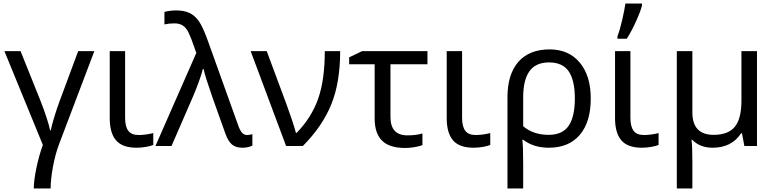

<svg xmlns="http://www.w3.org/2000/svg" viewBox="-20 -825 4383 1085"><path d="M266.1 240.2H170.9Q170.9 195.8 185.5 125Q200.2 54.2 222.2 -5.9L4.9 -536.1H96.2L209 -254.9Q227.1 -209.5 242.9 -160.9Q258.8 -112.3 263.2 -88.9H267.1Q270 -108.4 285.9 -160.9Q301.8 -213.4 315.9 -251L421.9 -536.1H513.2L314.9 -13.2Q293 43.9 279.5 116.2Q266.1 188.5 266.1 240.2Z M687 -536.1V-158.2Q687 -109.9 705.1 -85.9Q723.1 -62 764.2 -62Q785.6 -62 809.6 -65.7Q833.5 -69.3 846.2 -73.2V-5.9Q833 0 805.7 4.9Q778.3 9.8 752 9.8Q671.9 9.8 636 -31.7Q600.1 -73.2 600.1 -157.2V-536.1Z M858.4 0 1089.4 -525.9 1062.5 -601.1Q1045.9 -644.5 1033.9 -660.6Q1022 -676.8 1005.6 -684.8Q989.3 -692.9 965.3 -692.9Q935.1 -692.9 909.2 -687V-757.8Q942.4 -766.1 975.1 -766.1Q1021 -766.1 1051.3 -751.5Q1081.5 -736.8 1103.8 -705.3Q1126 -673.8 1153.3 -598.1L1326.2 -116.2Q1335.9 -88.4 1347.4 -75.2Q1358.9 -62 1376.5 -62Q1388.2 -62 1406.2 -66.9V-2Q1381.8 9.8 1349.1 9.8Q1313 9.8 1291 -8.3Q1269 -26.4 1253.4 -70.8L1180.2 -275.9Q1138.7 -394.5 1130.4 -435.1H1126.5Q1110.4 -373.5 1071.3 -280.8L949.2 0Z M1396.5 -536.1H1487.3L1594.7 -247.1Q1601.1 -229 1609.6 -205.3Q1618.2 -181.6 1626.5 -157.5Q1634.8 -133.3 1641.6 -111.1Q1648.4 -88.9 1652.3 -74.2H1656.2Q1740.2 -160.2 1777.8 -266.8Q1815.4 -373.5 1815.4 -536.1H1902.3Q1902.3 -358.4 1851.8 -234.4Q1801.3 -110.4 1691.4 0H1596.7Z M2395.5 -536.1V-461.9H2186.5V-164.1Q2186.5 -60.1 2282.2 -60.1Q2333 -60.1 2367.2 -70.8V-4.9Q2348.1 2.4 2320.6 6.8Q2293 11.2 2269.5 11.2Q2180.2 11.2 2138.7 -30.5Q2097.2 -72.3 2097.2 -154.8V-461.9H1953.1V-501L2026.4 -536.1Z M2591.3 -536.1V-158.2Q2591.3 -109.9 2609.4 -85.9Q2627.4 -62 2668.5 -62Q2689.9 -62 2713.9 -65.7Q2737.8 -69.3 2750.5 -73.2V-5.9Q2737.3 0 2710 4.9Q2682.6 9.8 2656.2 9.8Q2576.2 9.8 2540.3 -31.7Q2504.4 -73.2 2504.4 -157.2V-536.1Z M3082.5 -472.2Q3007.8 -472.2 2972.2 -422.9Q2936.5 -373.5 2936.5 -273.9V-111.8Q2993.2 -63 3080.6 -63Q3159.2 -63 3193.8 -114.7Q3228.5 -166.5 3228.5 -268.1Q3228.5 -370.6 3194.1 -421.4Q3159.7 -472.2 3082.5 -472.2ZM3318.4 -268.1Q3318.4 -135.3 3256.3 -62.7Q3194.3 9.8 3081.5 9.8Q2995.6 9.8 2936.5 -35.2H2931.6Q2936.5 -2 2936.5 98.1V240.2H2847.7V-274.9Q2847.7 -405.3 2909.4 -475.6Q2971.2 -545.9 3086.4 -545.9Q3193.4 -545.9 3255.9 -471.7Q3318.4 -397.5 3318.4 -268.1Z M3542.5 -536.1V-158.2Q3542.5 -109.9 3560.5 -85.9Q3578.6 -62 3619.6 -62Q3641.1 -62 3665 -65.7Q3689 -69.3 3701.7 -73.2V-5.9Q3688.5 0 3661.1 4.9Q3633.8 9.8 3607.4 9.8Q3527.3 9.8 3491.5 -31.7Q3455.6 -73.2 3455.6 -157.2V-536.1ZM3469.2 -620.1Q3483.4 -656.7 3496.3 -713.1Q3509.3 -769.5 3514.2 -805.2H3607.9V-793.9Q3600.6 -763.2 3575 -706.1Q3549.3 -648.9 3522 -606H3469.2Z M3892.6 -189.9Q3892.6 -63 4012.7 -63Q4095.2 -63 4132.6 -108.6Q4169.9 -154.3 4169.9 -256.8V-536.1H4257.8V0H4186.5L4172.9 -71.8H4168Q4114.7 9.8 4006.8 9.8Q3935.5 9.8 3891.6 -35.2H3887.7Q3892.6 1 3892.6 84V240.2H3804.7V-536.1H3892.6Z"/></svg>

Font: NotoSans
Style: Regular
Weight: 400
Designer: Monotype Design team
Foundry: Monotype Imaging Inc.
Version: Version 1.04; ttfautohint (v1.4.1)